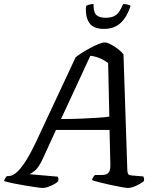

<svg xmlns="http://www.w3.org/2000/svg" viewBox="-53 -930 783 950"><path d="M157 0Q150 0 126 -3.5Q102 -7 71 -12Q40 -17 11.5 -23Q-17 -29 -33 -34Q-30 -44 -26 -50Q-22 -56 -18 -59H-9Q6 -59 25.5 -74Q45 -89 71 -128Q97 -167 131 -240L321 -646Q331 -655 350.5 -667.5Q370 -680 392.5 -692Q415 -704 434.5 -712Q454 -720 464 -720Q477 -720 495 -710.5Q513 -701 530.5 -687.5Q548 -674 558 -661L577 -87Q578 -73 582 -68Q586 -63 597 -62L656 -57Q658 -54 659.5 -48.5Q661 -43 659 -34Q645 -22 621 -11Q597 0 580 0Q571 0 546.5 -4.5Q522 -9 492 -15.5Q462 -22 437 -28.5Q412 -35 402 -39Q404 -47 408.5 -54Q413 -61 417 -64H445Q458 -64 469 -66.5Q480 -69 487 -80Q494 -91 493 -118L489 -287H224L158 -143Q138 -100 119 -85Q100 -70 93 -68L232 -56Q238 -48 235 -33Q224 -22 199.5 -11Q175 0 157 0ZM249 -341Q300 -341 348 -343Q396 -345 433 -347.5Q470 -350 488 -353L482 -618Q441 -649 394 -654ZM461 -787Q408 -787 388 -818Q368 -849 373 -901Q378 -904 388 -907Q398 -910 410 -910Q409 -870 423.5 -856Q438 -842 470 -842Q503 -842 521.5 -856Q540 -870 556 -910Q570 -910 580 -907Q590 -904 593 -901Q577 -849 545.5 -818Q514 -787 461 -787Z"/></svg>

Font: Texturina 72pt 72pt Medium
Style: Italic
Weight: 500
Italic angle: -11°
Designer: Guillermo Torres Carreño
Foundry: Omnibus-Type
Version: Version 1.002; ttfautohint (v1.8.3)